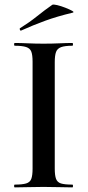

<svg xmlns="http://www.w3.org/2000/svg" viewBox="-20 -811 379 831"><path d="M217 -81Q217 -52 222.5 -37Q228 -22 244 -17Q260 -12 293 -12Q296 -12 296 -6Q296 0 293 0Q268 0 237 -1Q206 -2 168 -2Q133 -2 101 -1Q69 0 44 0Q41 0 41 -6Q41 -12 44 -12Q76 -12 93 -17Q110 -22 115.5 -37Q121 -52 121 -81V-544Q121 -573 115.5 -587.5Q110 -602 93 -607.5Q76 -613 44 -613Q41 -613 41 -619Q41 -625 44 -625Q69 -625 101 -623.5Q133 -622 168 -622Q206 -622 237.5 -623.5Q269 -625 293 -625Q296 -625 296 -619Q296 -613 293 -613Q261 -613 244.5 -607Q228 -601 222.5 -586Q217 -571 217 -542ZM72 -679Q68 -677 66 -682.5Q64 -688 67 -689Q107 -714 140 -740.5Q173 -767 206 -790Q210 -793 227 -789Q244 -785 263 -777.5Q282 -770 292.5 -764Q303 -758 294 -756Q227 -740 175 -721Q123 -702 72 -679Z"/></svg>

Font: Cormorant Garamond Light SemiBold
Style: Regular
Weight: 600
Version: Version 4.001